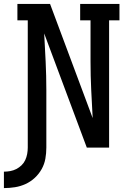

<svg xmlns="http://www.w3.org/2000/svg" viewBox="-50 -755 670 982"><path d="M-30 207V123Q-14 123 2.5 120Q19 117 33.5 109.5Q48 102 60 90.5Q72 79 79 64Q86 49 89 32.5Q92 16 92 0Q92 -163 92 -325.5Q92 -488 92 -651H39V-735H206L424 -151Q420 -223 416.5 -295.5Q413 -368 413 -441V-651H360V-735H561V-651H508V0H394L176 -584Q180 -512 183.5 -439.5Q187 -367 187 -294V0Q187 29 182 57Q177 85 163 110Q149 135 128 154.5Q107 174 81 186Q55 198 26.5 202.5Q-2 207 -30 207Z"/></svg>

Font: Iosevka Curly Slab MdEx
Style: Regular
Weight: 500
Width: 7
Monospace: yes
Designer: Belleve Invis
Foundry: Belleve Invis
Version: Version 11.1.0; ttfautohint (v1.8.3)